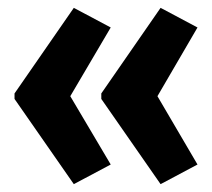

<svg xmlns="http://www.w3.org/2000/svg" viewBox="-20 -508 540 489"><path d="M389 -39 483 -89 381 -263 483 -438 389 -488 238 -270V-256ZM168 -39 262 -89 159 -263 262 -438 168 -488 17 -270V-256Z"/></svg>

Font: Noto Sans Mono ExtraCondensed ExtraBold
Style: Regular
Weight: 800
Width: 2
Designer: Monotype Design Team
Foundry: Monotype Imaging Inc.
Version: Version 2.014